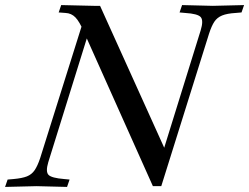

<svg xmlns="http://www.w3.org/2000/svg" viewBox="-43 -733 981 756"><path d="M559 0 287 -608Q270 -648 254 -664.5Q238 -681 215 -682L188 -684L198 -713L327 -710H351L620 -115L592 -114L747 -613Q759 -652 747.5 -665.5Q736 -679 686 -682L664 -684L674 -713L795 -710L918 -713L908 -684L885 -682Q851 -680 831.5 -672Q812 -664 801 -647.5Q790 -631 780 -600L592 0ZM-23 3 -13 -26 10 -28Q44 -31 63 -38.5Q82 -46 93.5 -63Q105 -80 115 -110L281 -638L302 -592L147 -94Q136 -57 148 -44.5Q160 -32 210 -28L231 -26L221 3L101 0Z"/></svg>

Font: Baskervville Medium
Style: Italic
Weight: 500
Italic angle: -18°
Version: Version 1.100